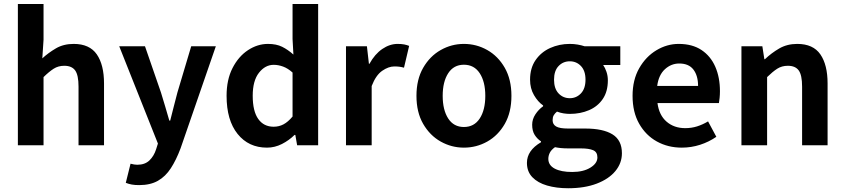

<svg xmlns="http://www.w3.org/2000/svg" viewBox="-20 -746 4337 986"><path d="M71.8 0V-725.6H203.6V-542L197.3 -446.3Q228 -474.6 267.1 -497.6Q306.2 -520.5 358.4 -520.5Q439.9 -520.5 477.1 -466.8Q514.2 -413.1 514.2 -317.4V0H383.3V-300.8Q383.3 -360.4 366 -384.3Q348.6 -408.2 310.1 -408.2Q279.3 -408.2 255.6 -393.1Q231.9 -377.9 203.6 -350.1V0Z M694.8 204.6Q672.9 204.6 656.7 201.7Q640.6 198.7 626 192.9L650.4 94.7Q670.4 100.1 685.1 100.1Q724.1 100.1 747.3 77.9Q770.5 55.7 781.7 20.5L791 -8.8L592.3 -508.3H724.6L806.6 -271Q817.4 -236.3 828.1 -200Q838.9 -163.6 849.6 -126.5H854Q863.3 -162.1 872.3 -198.5Q881.3 -234.9 891.1 -271L961.9 -508.3H1088.4L907.2 16.1Q884.8 75.7 857.4 117.9Q830.1 160.2 791 182.4Q752 204.6 694.8 204.6Z M1351.1 12.2Q1256.8 12.2 1200.2 -58.1Q1143.6 -128.4 1143.6 -253.9Q1143.6 -336.9 1174.1 -396.5Q1204.6 -456.1 1253.4 -488.3Q1302.2 -520.5 1356.4 -520.5Q1399.4 -520.5 1429.2 -505.6Q1459 -490.7 1486.8 -465.8L1482.4 -545.4V-725.6H1613.8V0H1505.9L1496.6 -53.2H1492.7Q1464.8 -25.4 1428 -6.6Q1391.1 12.2 1351.1 12.2ZM1385.3 -95.2Q1412.6 -95.2 1435.8 -107.4Q1459 -119.6 1482.4 -147.5V-373.5Q1458.5 -395 1433.8 -404.1Q1409.2 -413.1 1385.7 -413.1Q1341.8 -413.1 1309.8 -372.3Q1277.8 -331.5 1277.8 -254.4Q1277.8 -174.8 1306.2 -135Q1334.5 -95.2 1385.3 -95.2Z M1756.8 0V-508.3H1864.3L1874.5 -418.5H1877.4Q1904.8 -468.3 1943.1 -494.4Q1981.4 -520.5 2022 -520.5Q2042 -520.5 2055.7 -517.8Q2069.3 -515.1 2081.1 -510.3L2054.7 -398.4Q2042 -401.9 2031.5 -403.3Q2021 -404.8 2004.9 -404.8Q1975.1 -404.8 1942.6 -382.3Q1910.2 -359.9 1888.7 -304.2V0Z M2362.3 12.2Q2298.8 12.2 2243.2 -19Q2187.5 -50.3 2153.1 -109.9Q2118.7 -169.4 2118.7 -253.9Q2118.7 -337.9 2153.1 -397.7Q2187.5 -457.5 2243.2 -489Q2298.8 -520.5 2362.3 -520.5Q2426.8 -520.5 2482.4 -489Q2538.1 -457.5 2572.3 -397.7Q2606.4 -337.9 2606.4 -253.9Q2606.4 -169.4 2572.3 -109.9Q2538.1 -50.3 2482.4 -19Q2426.8 12.2 2362.3 12.2ZM2362.3 -93.8Q2415 -93.8 2443.6 -137.5Q2472.2 -181.2 2472.2 -253.9Q2472.2 -326.2 2443.6 -369.9Q2415 -413.6 2362.3 -413.6Q2310.1 -413.6 2281.7 -369.9Q2253.4 -326.2 2253.4 -253.9Q2253.4 -181.2 2281.7 -137.5Q2310.1 -93.8 2362.3 -93.8Z M2897.9 220.7Q2837.4 220.7 2789.6 206.8Q2741.7 192.9 2713.9 164.1Q2686 135.3 2686 90.3Q2686 26.9 2758.3 -15.6V-20Q2738.8 -32.7 2725.8 -53.2Q2712.9 -73.7 2712.9 -105.5Q2712.9 -133.8 2729.5 -158.9Q2746.1 -184.1 2769 -200.2V-204.6Q2742.2 -223.1 2722.2 -257.6Q2702.1 -292 2702.1 -336.9Q2702.1 -396.5 2730.5 -437.5Q2758.8 -478.5 2805.4 -499.5Q2852.1 -520.5 2906.2 -520.5Q2927.2 -520.5 2946.8 -517.1Q2966.3 -513.7 2982.4 -508.3H3165.5V-412.1H3077.6Q3087.4 -397.9 3094.5 -377.2Q3101.6 -356.4 3101.6 -333.5Q3101.6 -275.9 3075.4 -237.5Q3049.3 -199.2 3004.9 -180.2Q2960.4 -161.1 2906.2 -161.1Q2891.1 -161.1 2874 -163.8Q2856.9 -166.5 2840.3 -172.9Q2829.1 -163.6 2823.5 -153.8Q2817.9 -144 2817.9 -128.4Q2817.9 -107.4 2835.7 -96.7Q2853.5 -85.9 2897.9 -85.9H2985.4Q3077.1 -85.9 3125.5 -55.9Q3173.8 -25.9 3173.8 41Q3173.8 91.8 3140.1 132.6Q3106.4 173.3 3044.4 197Q2982.4 220.7 2897.9 220.7ZM2906.2 -241.7Q2939.9 -241.7 2963.4 -266.4Q2986.8 -291 2986.8 -336.9Q2986.8 -382.3 2963.6 -406.7Q2940.4 -431.2 2906.2 -431.2Q2871.6 -431.2 2848.4 -406.7Q2825.2 -382.3 2825.2 -336.9Q2825.2 -291 2848.4 -266.4Q2871.6 -241.7 2906.2 -241.7ZM2918.5 137.2Q2975.6 137.2 3011.7 115Q3047.9 92.8 3047.9 62.5Q3047.9 34.7 3026.1 25.4Q3004.4 16.1 2963.4 16.1H2899.9Q2877 16.1 2860.4 14.4Q2843.8 12.7 2830.1 9.8Q2811.5 22.9 2803.7 38.1Q2795.9 53.2 2795.9 69.8Q2795.9 102.5 2828.6 119.9Q2861.3 137.2 2918.5 137.2Z M3481.4 12.2Q3410.6 12.2 3353.5 -19.3Q3296.4 -50.8 3262.5 -110.4Q3228.5 -169.9 3228.5 -253.9Q3228.5 -335.9 3262.7 -395.8Q3296.9 -455.6 3351.1 -488Q3405.3 -520.5 3465.3 -520.5Q3535.2 -520.5 3582.3 -489.3Q3629.4 -458 3653.3 -403.3Q3677.2 -348.6 3677.2 -277.8Q3677.2 -259.8 3675.5 -243.2Q3673.8 -226.6 3671.9 -216.8H3356.4Q3364.7 -154.3 3403.3 -121.1Q3441.9 -87.9 3499 -87.9Q3530.8 -87.9 3559.6 -96.9Q3588.4 -106 3616.2 -122.6L3658.7 -43.5Q3620.6 -17.1 3575 -2.4Q3529.3 12.2 3481.4 12.2ZM3355 -304.7H3564.9Q3564.9 -357.4 3541 -388.7Q3517.1 -419.9 3468.3 -419.9Q3426.8 -419.9 3394.5 -390.4Q3362.3 -360.8 3355 -304.7Z M3787.6 0V-508.3H3895L3905.3 -441.9H3908.2Q3941.4 -473.6 3981.7 -497.1Q4022 -520.5 4074.2 -520.5Q4155.8 -520.5 4192.9 -466.8Q4230 -413.1 4230 -317.4V0H4099.1V-300.8Q4099.1 -360.4 4081.8 -384.3Q4064.5 -408.2 4025.9 -408.2Q3995.1 -408.2 3971.4 -393.1Q3947.8 -377.9 3919.4 -350.1V0Z"/></svg>

Font: Akatab ExtraBold
Style: Regular
Weight: 800
Designer: SIL International
Foundry: SIL International
Version: Version 3.000